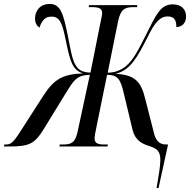

<svg xmlns="http://www.w3.org/2000/svg" viewBox="-76 -740 960 970"><path d="M715 210H725L773 -10H763C726 -10 709 -33 700 -75L657 -243C637 -325 607 -363 507 -367C584 -385 618 -452 670 -553C706 -628 734 -657 771 -657C807 -657 815 -635 815 -603C842 -604 864 -622 864 -657C864 -691 842 -718 797 -718C734 -718 713 -666 660 -561C620 -482 592 -425 547 -396C525 -382 501 -373 468 -373L521 -634C534 -695 556 -704 599 -704H616L618 -714H374L372 -704H386C421 -704 440 -699 440 -674C440 -668 439 -659 433 -633L381 -373C352 -374 330 -381 316 -397C290 -425 283 -478 267 -558C244 -670 231 -720 175 -720C126 -720 101 -685 101 -646C101 -625 109 -611 123 -600C137 -638 151 -656 185 -656C229 -656 240 -616 257 -533C280 -422 291 -389 342 -369C244 -365 198 -343 142 -255L29 -79C-10 -18 -22 -10 -46 -10H-54L-56 0H-26C70 0 99 -14 142 -83L258 -272C298 -337 313 -360 378 -362L317 -79C305 -19 284 -10 243 -10H226L224 0H467L469 -10H452C420 -10 402 -15 402 -41C402 -51 404 -65 415 -117L465 -362C520 -361 533 -340 550 -266L594 -83C607 -31 642 -13 679 -2C719 11 734 25 734 68C734 100 725 152 715 210Z"/></svg>

Font: Noto Serif Display ExtraCondensed Medium
Style: Italic
Weight: 500
Width: 2
Italic angle: -12°
Designer: Monotype Design Team
Foundry: Monotype Imaging Inc.
Version: Version 2.009